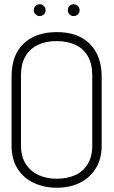

<svg xmlns="http://www.w3.org/2000/svg" viewBox="-20 -866 531 897"><path d="M165 -846Q154 -846 146 -838Q138 -830 138 -818Q138 -807 146 -799Q154 -791 165 -791Q177 -791 185 -799Q193 -807 193 -818Q193 -830 185 -838Q177 -846 165 -846ZM324 -846Q312 -846 304.5 -838Q297 -830 297 -818Q297 -807 304.5 -799Q312 -791 324 -791Q336 -791 344 -799Q352 -807 352 -818Q352 -830 344 -838Q336 -846 324 -846ZM34 -508V-186Q34 -121 62.5 -77Q91 -33 139 -11Q187 11 245 11Q308 11 355 -13Q402 -37 428.5 -81Q455 -125 455 -186V-507Q455 -605 400 -660.5Q345 -716 246 -716Q147 -716 90.5 -662.5Q34 -609 34 -508ZM78 -186V-514Q78 -566 98 -601.5Q118 -637 155.5 -655.5Q193 -674 244 -674Q297 -674 334.5 -655.5Q372 -637 391.5 -601.5Q411 -566 411 -515V-186Q411 -134 389.5 -99Q368 -64 330.5 -47.5Q293 -31 244 -31Q197 -31 159.5 -48.5Q122 -66 100 -100.5Q78 -135 78 -186Z"/></svg>

Font: Advent Pro Light
Style: Regular
Weight: 300
Version: Version 3.000